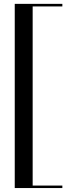

<svg xmlns="http://www.w3.org/2000/svg" viewBox="-20 -800 364 970"><path d="M54.5 150V-780.5H145V150ZM54.5 150V137.5H295V150ZM54.5 -767.5V-780.5H295V-767.5Z"/></svg>

Font: Bodoni Moda 18pt
Style: Regular
Weight: 400
Designer: Owen Earl
Foundry: indestructible type
Version: Version 2.005